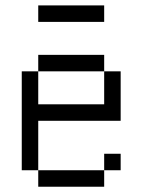

<svg xmlns="http://www.w3.org/2000/svg" viewBox="-20 -708 540 728"><path d="M375 -625H125V-687.5H375ZM62.5 -437.5H125V-312.5H375V-437.5H437.5V-250H125V-62.5H62.5ZM125 -62.5H375V0H125ZM125 -500H375V-437.5H125ZM375 -125H437.5V-62.5H375Z"/></svg>

Font: ChillBitmapSE 16px
Style: Regular
Weight: 400
Designer: Designed by Warren2060
Foundry: ChillType
Version: Version 1.000